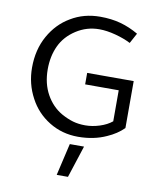

<svg xmlns="http://www.w3.org/2000/svg" viewBox="-85 -624 732 890"><g transform="rotate(10 281.5 -179.5)"><path d="M44 0ZM315 -558Q238 -558 177 -521Q117 -486 80.5 -421Q44 -356 44 -271Q44 -195 79 -130Q112 -67 173 -29.5Q234 8 309 8Q383 8 442 -19Q488 -39 519 -70V-291H300V-237H458V-91Q435 -72 400.5 -61Q366 -50 333 -50Q301 -50 275 -57.5Q249 -65 220 -81Q173 -108 145 -158.5Q117 -209 117 -276Q117 -338 140 -387Q163 -436 212.5 -468Q262 -500 321 -500Q356 -500 397.5 -489Q439 -478 470 -462L496 -510Q455 -534 411.5 -546Q368 -558 315 -558ZM296 199H243L278 48H345Z"/></g></svg>

Font: Cambay Devanagari
Style: Regular
Weight: 400
Designer: Pooja Saxena
Foundry: Pooja Saxena
Version: Version 1.180;PS 001.180;hotconv 1.0.70;makeotf.lib2.5.58329